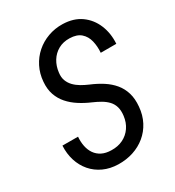

<svg xmlns="http://www.w3.org/2000/svg" viewBox="-176 -825 856 939"><g transform="rotate(-30 251.5 -355.5)"><path d="M356.4 -183.6Q359.9 -211.9 353.8 -232.7Q347.7 -253.4 333.5 -268.6Q319.3 -283.7 299.3 -295.4Q279.3 -307.1 255.4 -317.4Q221.2 -332 191.7 -351.1Q162.1 -370.1 140.4 -394.8Q118.7 -419.4 107.7 -451.2Q96.7 -482.9 100.1 -523.4Q103.5 -567.4 122.1 -604Q140.6 -640.6 170.7 -667Q200.7 -693.4 239.5 -707.5Q278.3 -721.7 321.8 -720.7Q382.8 -719.2 424.1 -689.7Q465.3 -660.2 485.4 -611.6Q505.4 -563 501.5 -505.9H413.6Q416.5 -541 408.9 -572.3Q401.4 -603.5 379.4 -623Q357.4 -642.6 316.9 -643.6Q280.8 -644.5 253.2 -629.2Q225.6 -613.8 208.7 -586.4Q191.9 -559.1 188 -524.4Q184.6 -499 191.9 -479.7Q199.2 -460.4 213.6 -445.6Q228 -430.7 247.3 -419.4Q266.6 -408.2 287.1 -399.4Q324.7 -383.8 355 -364.3Q385.3 -344.7 406.5 -319.3Q427.7 -293.9 437.7 -260.7Q447.8 -227.5 443.8 -184.1Q439.9 -138.7 420.9 -102.3Q401.9 -65.9 371.1 -40.5Q340.3 -15.1 300.8 -2.2Q261.2 10.7 216.3 9.8Q170.4 8.8 133.8 -8.1Q97.2 -24.9 71.8 -54.4Q46.4 -84 34.2 -122.8Q22 -161.6 24.4 -206.5L112.3 -206.1Q109.9 -177.7 115 -152.6Q120.1 -127.4 133.3 -108.4Q146.5 -89.4 168.2 -78.4Q189.9 -67.4 221.2 -66.9Q257.8 -65.9 286.6 -80.1Q315.4 -94.2 333.7 -120.8Q352.1 -147.5 356.4 -183.6Z"/></g></svg>

Font: Roboto Condensed
Style: Italic
Weight: 400
Italic angle: -12°
Designer: Christian Robertson
Foundry: Google
Version: Version 3.0